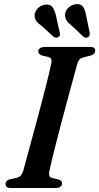

<svg xmlns="http://www.w3.org/2000/svg" viewBox="-20 -933 492 953"><path d="M225 -83Q221.5 -68 225.5 -59.8Q229.5 -51.5 241.5 -49L268.5 -42.5Q279 -39.5 283.5 -34.8Q288 -30 288 -22.5Q288 -12 279.5 -6Q271 0 256.5 0H34Q18.5 0 13 -5.5Q7.5 -11 7.5 -20Q7 -29 13.5 -35Q20 -41 30 -43.5L59.5 -49.5Q73.5 -52.5 81.8 -60.8Q90 -69 95.5 -85.5Q100.5 -104.5 109.5 -137.5Q118.5 -170.5 130 -212.8Q141.5 -255 154.2 -302Q167 -349 179.5 -396.2Q192 -443.5 203 -486.5Q214 -529.5 222.2 -563.5Q230.5 -597.5 234.5 -617.5Q237.5 -631.5 234.2 -639.5Q231 -647.5 218 -650.5L190 -657Q179.5 -660.5 174.8 -665.2Q170 -670 170 -678Q170 -688.5 179.2 -694.2Q188.5 -700 206 -700H426.5Q441.5 -700 447 -694.8Q452.5 -689.5 452.5 -681Q452.5 -672 446.2 -666Q440 -660 428 -656.5L397 -649Q383.5 -646 376.2 -639.2Q369 -632.5 364 -617Q358 -596 348.2 -560Q338.5 -524 326.2 -479Q314 -434 300.8 -384.5Q287.5 -335 275 -287Q262.5 -239 252 -197.5Q241.5 -156 234.5 -126Q227.5 -96 225 -83ZM257.5 -856.5 276.5 -771.5Q278 -765 277.5 -759.5Q277 -754 270.5 -749.5Q265 -745.5 258.5 -746Q252 -746.5 246.5 -750L186 -805Q168.5 -817 159.2 -830Q150 -843 152 -861.5Q154.5 -879.5 169.5 -893.5Q184.5 -907.5 205 -910Q229 -913 240.2 -898Q251.5 -883 257.5 -856.5ZM407.5 -856.5 425 -771Q426 -764.5 425 -758.8Q424 -753 418 -749Q412 -745.5 405.5 -746Q399 -746.5 394.5 -750.5L335 -806.5Q318 -819.5 309.5 -833.2Q301 -847 303.5 -865.5Q306.5 -883.5 322 -897Q337.5 -910.5 358 -912.5Q382 -914.5 392.5 -899Q403 -883.5 407.5 -856.5Z"/></svg>

Font: Fraunces Medium
Style: Italic
Weight: 500
Italic angle: -16°
Version: Version 1.000;[b76b70a41]